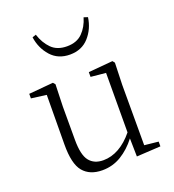

<svg xmlns="http://www.w3.org/2000/svg" viewBox="-143 -897 929 1023"><g transform="rotate(-20 321.5 -386.0)"><path d="M154.8 -778.8 175.8 -786.1Q191.9 -735.8 224.1 -703.4Q256.3 -670.9 312 -670.9Q367.7 -670.9 399.9 -703.4Q432.1 -735.8 446.8 -786.1L469.2 -778.8Q460 -714.4 419.4 -669.2Q378.9 -624 312 -624Q245.1 -624 204.6 -669.2Q164.1 -714.4 154.8 -778.8ZM460 7.8 458 -95.2Q419.9 -45.4 371.1 -15.6Q322.3 14.2 263.2 14.2Q192.4 14.2 155.3 -30Q118.2 -74.2 119.1 -185.1L121.1 -464.8L35.2 -476.1V-502L173.8 -514.2L184.1 -502L180.2 -377V-188Q180.2 -102.5 207.3 -68.4Q234.4 -34.2 286.1 -34.2Q332.5 -34.2 376 -58.8Q419.4 -83.5 457 -129.9L458 -466.8L373 -475.1V-502L511.2 -514.2L521 -502L517.1 -377V-35.2L596.2 -26.9V0Z"/></g></svg>

Font: Source Han Serif TW ExtraLight
Style: Regular
Weight: 250
Designer: Ryoko NISHIZUKA Ë•øÂ°öÊ∂ºÂ≠ê (kana & ideographs); Frank Grie√ühammer (Latin, Greek & Cyrillic); Wenlong ZHANG Âº†ÊñáÈæô 
Foundry: Adobe
Version: Version 2.003;hotconv 1.1.1;makeotfexe 2.6.0